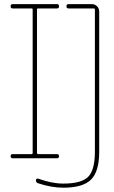

<svg xmlns="http://www.w3.org/2000/svg" viewBox="-20 -750 540 910"><path d="M280.3 120.1Q366.2 120.1 397.9 87.9Q429.7 55.7 429.7 -30.3V-705.1Q429.7 -710 424.8 -710H304.7Q294.9 -710 294.9 -720.2Q294.9 -730.5 304.7 -730.5H415Q429.7 -730.5 439.9 -720.2Q450.2 -710 450.2 -695.3V-30.3Q450.2 62.5 411.6 101.1Q373 139.6 280.3 139.6Q223.6 139.6 159.2 118.2Q150.4 115.2 150.4 103.5Q150.4 99.6 153.8 97.7Q157.2 95.7 161.1 96.7Q225.6 120.1 280.3 120.1ZM129.9 -19.5Q134.8 -19.5 134.8 -25.4V-705.1Q134.8 -710 129.9 -710H40Q30.3 -710 30.3 -720.2Q30.3 -730.5 40 -730.5H250Q259.8 -730.5 259.8 -720.2Q259.8 -710 250 -710H160.2Q155.3 -710 155.3 -705.1V-25.4Q155.3 -20.5 160.2 -19.5H250Q259.8 -19.5 259.8 -9.8Q259.8 0 250 0H40Q30.3 0 30.3 -9.8Q30.3 -19.5 40 -19.5Z"/></svg>

Font: Rounded-X Mgen+ 1mn thin
Style: Regular
Weight: 100
Designer: [Source Han Sans]
Ryoko NISHIZUKA  (kana & ideographs); Paul D. Hunt (Latin, Greek & Cyrillic); Wenlong ZHANG  (bopomofo
Version: Version 1.059.20150602